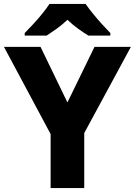

<svg xmlns="http://www.w3.org/2000/svg" viewBox="-20 -951 682 971"><path d="M321 -433 458 -714H642L406 -278V0H236V-273L0 -714H185ZM413 -931Q428 -909 450.5 -881.5Q473 -854 496.5 -828Q520 -802 538 -784V-771H427Q401 -787 374 -806.5Q347 -826 321 -851Q295 -826 268.5 -807Q242 -788 216 -771H105V-784Q124 -803 147.5 -828.5Q171 -854 193.5 -881.5Q216 -909 230 -931Z"/></svg>

Font: Noto Sans Devanagari ExtraBold
Style: Regular
Weight: 800
Version: Version 2.003